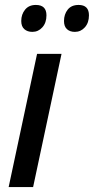

<svg xmlns="http://www.w3.org/2000/svg" viewBox="-20 -757 380 777"><path d="M15 0 130 -539H229L114 0ZM283 -628Q263 -628 251 -639Q239 -650 239 -672Q239 -699 254 -718Q269 -737 298 -737Q340 -737 340 -695Q340 -665 323.5 -646.5Q307 -628 283 -628ZM111 -628Q91 -628 78.5 -639Q66 -650 66 -672Q66 -699 81.5 -718Q97 -737 125 -737Q168 -737 168 -695Q168 -665 151.5 -646.5Q135 -628 111 -628Z"/></svg>

Font: Noto Sans SemiCondensed Medium
Style: Italic
Weight: 500
Width: 4
Italic angle: -12°
Designer: Monotype Design Team
Foundry: Monotype Imaging Inc.
Version: Version 2.013; ttfautohint (v1.8.4.7-5d5b)